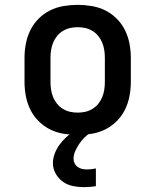

<svg xmlns="http://www.w3.org/2000/svg" viewBox="-20 -548 640 791"><path d="M300 8Q271 8 241.5 3Q212 -2 186 -15Q160 -28 139 -49Q118 -70 105 -96.5Q92 -123 86.5 -152Q81 -181 81 -210V-310Q81 -339 86.5 -368Q92 -397 105 -423.5Q118 -450 139 -471Q160 -492 186 -505Q212 -518 241.5 -523Q271 -528 300 -528Q329 -528 358.5 -523Q388 -518 414 -505Q440 -492 461 -471Q482 -450 495 -423.5Q508 -397 513.5 -368Q519 -339 519 -310V-210Q519 -181 513.5 -152Q508 -123 495 -96.5Q482 -70 461 -49Q440 -28 414 -15Q388 -2 358.5 3Q329 8 300 8ZM300 -84Q316 -84 331.5 -87.5Q347 -91 361 -99.5Q375 -108 385 -120.5Q395 -133 401 -147.5Q407 -162 409.5 -178Q412 -194 412 -210V-310Q412 -326 409.5 -342Q407 -358 401 -372.5Q395 -387 385 -399.5Q375 -412 361 -420.5Q347 -429 331.5 -432.5Q316 -436 300 -436Q284 -436 268.5 -432.5Q253 -429 239 -420.5Q225 -412 215 -399.5Q205 -387 199 -372.5Q193 -358 190.5 -342Q188 -326 188 -310V-210Q188 -194 190.5 -178Q193 -162 199 -147.5Q205 -133 215 -120.5Q225 -108 239 -99.5Q253 -91 268.5 -87.5Q284 -84 300 -84ZM325 223Q303 223 280.5 218.5Q258 214 239.5 201Q221 188 209.5 167.5Q198 147 198 125Q198 104 205.5 84.5Q213 65 225 48.5Q237 32 252 18Q267 4 285 -7L286 -8H352V0Q338 8 326.5 20Q315 32 306 45.5Q297 59 290 74.5Q283 90 283 106Q283 116 287.5 125Q292 134 300.5 140Q309 146 318.5 148Q328 150 338 150Q347 150 356.5 149Q366 148 375 146V219Q363 221 350.5 222Q338 223 325 223Z"/></svg>

Font: Iosevka Etoile Semibold
Style: Regular
Weight: 600
Designer: Belleve Invis
Foundry: Belleve Invis
Version: Version 22.1.2; ttfautohint (v1.8.4)